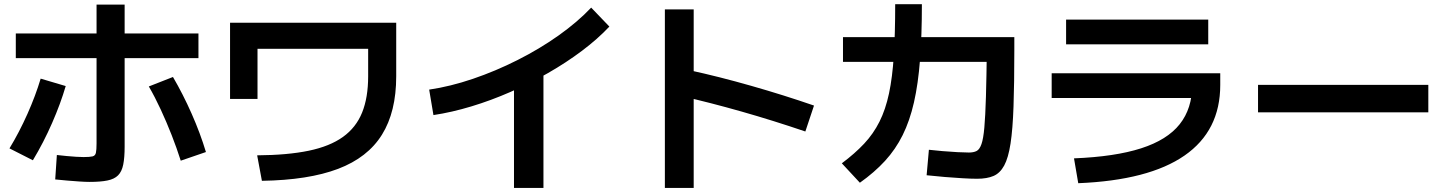

<svg xmlns="http://www.w3.org/2000/svg" viewBox="-20 -839 7040 932"><path d="M415 44Q395.3 44 366.8 42.1Q338.3 40.3 307.3 37.6Q276.3 35 248 32L256 -86.6Q279.3 -84 303.5 -81.6Q327.7 -79.3 349 -78Q370.3 -76.6 385.4 -76.6Q415.7 -76.6 429 -79.8Q442.4 -83 445.5 -97.1Q448.7 -111.3 448.7 -143V-816.7H585V-126.7Q585 -73.7 578.1 -39.8Q571.3 -6 553.1 12.2Q535 30.3 501.6 37.1Q468.3 44 415 44ZM26 -118.7Q73.7 -197.3 113.2 -286Q152.7 -374.7 177.4 -457.3L299 -421.3Q274.3 -336.7 233.1 -242.4Q192 -148 139.6 -61ZM857.4 -59Q838 -120 813.2 -183.4Q788.4 -246.7 760.2 -307.5Q732 -368.3 702.4 -419.3L819.6 -465.3Q868.3 -382 910.3 -287Q952.3 -192 979.6 -101ZM56.7 -556.7V-676.7H943.3V-556.7Z M1228.3 -85Q1375.7 -86 1478.4 -107.3Q1581 -128.6 1644.7 -174.3Q1708.4 -220 1737.7 -292.6Q1767.1 -365.3 1767.1 -468.7V-602.1H1230V-358.7H1096.7V-728.7H1903.3V-468.7Q1903.3 -296.3 1834.1 -185.2Q1765 -74 1621 -19.3Q1477 35.3 1251.3 38.7Z M2063.3 -404Q2165.7 -419 2275.5 -456.3Q2385.4 -493.6 2492.2 -547.5Q2599 -601.3 2691.2 -666.6Q2783.4 -732 2849.7 -802L2938 -710Q2881 -649.4 2804.8 -592.2Q2728.7 -535 2640.2 -484.4Q2551.7 -433.7 2457.2 -392.4Q2362.7 -351 2267.7 -322.4Q2172.7 -293.7 2084 -280.4ZM2475 73.3V-500.3H2618V73.3Z M3889.3 -200.7Q3732.7 -254 3579.7 -297.5Q3426.7 -341 3291.3 -371.7L3326 -498.3Q3470.3 -467 3627.5 -422.1Q3784.6 -377.3 3931.3 -326.6ZM3207.4 73.3V-793.3H3347.3V73.3Z M4723.3 28.7Q4694.3 28.7 4653.3 26.3Q4612.3 24 4567 20.2Q4521.7 16.3 4478 11.7L4489 -112Q4517 -108.6 4554.7 -105.5Q4592.3 -102.3 4628 -100.4Q4663.7 -98.6 4683.4 -98.6Q4706 -98.6 4720.5 -106Q4735 -113.3 4744.2 -139.5Q4753.4 -165.6 4758.2 -220.3Q4763.1 -275 4765.9 -369.3Q4768.7 -463.7 4770.4 -608.7L4839.4 -538.7H4072V-658.7H4903.7V-595.4Q4903.7 -433.3 4899.8 -322.5Q4896 -211.7 4885.3 -142.2Q4874.7 -72.7 4854.5 -35.5Q4834.3 1.7 4802.5 15.2Q4770.7 28.7 4723.3 28.7ZM4066.4 -46.3Q4129.7 -93.6 4174.7 -141.6Q4219.7 -189.6 4249.2 -248.5Q4278.7 -307.3 4295.4 -385.5Q4312 -463.7 4318.7 -569.5Q4325.4 -675.3 4325.4 -818.7H4455Q4455 -666.3 4446 -549.2Q4437 -432 4416.5 -342Q4396 -252 4361.6 -183Q4327.3 -114 4276 -58Q4224.6 -2 4154 48Z M5193.4 -70.3Q5392.4 -78.3 5519 -119Q5645.7 -159.6 5706.4 -236Q5767.1 -312.3 5767.1 -426.7L5830.4 -363.4H5085V-483.3H5903.3V-426.7Q5903.3 -204 5729.8 -83.9Q5556.3 36.3 5214 50.3ZM5155 -623.7V-743.7H5845V-623.7Z M6086.7 -293.7V-427H6913.3V-293.7Z"/></svg>

Font: M PLUS 1 Thin
Style: Regular
Weight: 100
Designer: Coji Morishita
Foundry: UNDERFOREST DESIGN
Version: Version 1.001